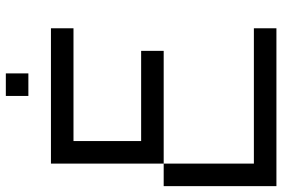

<svg xmlns="http://www.w3.org/2000/svg" viewBox="-174 -789 963 655"><g transform="rotate(-90 307.5 -461.5)"><path d="M307.7 -923.1H384.6V-846.2H307.7ZM0 0V-384.6H76.9V-76.9H538.5V0ZM76.9 -384.6V-769.2H538.5V-692.3H153.8V-461.5H461.5V-384.6Z"/></g></svg>

Font: Mintsoda - Lime Green 13x16
Style: Regular
Weight: 400
Designer: Mintsoda-15
Version: Version 1.0